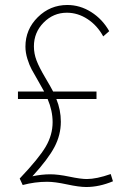

<svg xmlns="http://www.w3.org/2000/svg" viewBox="-20 -735 523 770"><path d="M52 -338V-368H157Q149 -383 132.5 -411.5Q116 -440 107 -456.5Q98 -473 90 -498.5Q82 -524 82 -548Q82 -617 131.5 -666Q181 -715 250 -715Q301 -715 346 -686.5Q391 -658 418 -610L394 -589Q370 -633 331 -658.5Q292 -684 248 -684Q194 -684 155 -644.5Q116 -605 116 -549Q116 -520 126.5 -492.5Q137 -465 161 -424.5Q185 -384 193 -368H367V-338H206Q224 -294 224 -247Q224 -194 198.5 -145.5Q173 -97 110 -28Q147 -36 182 -36Q213 -36 258.5 -26.5Q304 -17 328 -17Q367 -17 424 -37L433 -8Q378 15 326 15Q297 15 248.5 4.5Q200 -6 169 -6Q120 -6 71 7L59 -19Q136 -100 163.5 -147Q191 -194 191 -245Q191 -291 171 -338Z"/></svg>

Font: Raleway
Style: ExtraLight
Weight: 200
Designer: Matt McInerney, Pablo Impallari, Rodrigo Fuenzalida
Foundry: Matt McInerney, Pablo Impallari, Rodrigo Fuenzalida
Version: Version 2.001